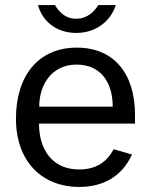

<svg xmlns="http://www.w3.org/2000/svg" viewBox="-20 -728 599 758"><path d="M513 -240V-275C513 -436 431 -540 283 -540C131 -540 43 -428 43 -260C43 -90 146 10 293 10C388 10 462 -32 501 -118L429 -139C401 -88 360 -59 292 -59C187 -59 134 -137 134 -240ZM135 -307C134 -388 181 -473 282 -473C380 -473 425 -400 425 -307ZM368 -708C353 -683 325 -654 281 -654C233 -654 210 -687 197 -708H130C146 -647 200 -598 281 -598C366 -598 420 -652 437 -708Z"/></svg>

Font: Cheyenne Sans
Style: Regular
Weight: 400
Designer: The Public Sans project authors (U.S. Web Design System), Libre Franklin designed by Pablo Impallari and Rodrigo Fuenzal
Foundry: The Cheyenne Sans Project Authors
Version: Version 2.007